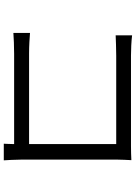

<svg xmlns="http://www.w3.org/2000/svg" viewBox="132 -858 735 1040"><g transform="rotate(90 500.0 -338.5)"><path d="M849 9C848 -7 845 -52 845 -88V-604C845 -628 847 -659 848 -682C828 -681 798 -680 774 -680H281C249 -680 205 -682 172 -686V-597C196 -598 245 -600 282 -600H761V-128H270C228 -128 185 -131 159 -133V-43C186 -45 231 -47 272 -47H761C760 -23 760 -2 759 9Z"/></g></svg>

Font: Noto Sans Mono CJK JP Regular
Style: Regular
Weight: 400
Designer: Ryoko NISHIZUKA (kana & ideographs); Paul D. Hunt (Latin, Greek & Cyrillic); Wenlong ZHANG (bopomofo); Sandoll Communica
Foundry: Adobe Systems Incorporated
Version: Version 1.004;PS 1.004;hotconv 1.0.82;makeotf.lib2.5.63406